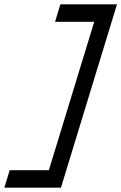

<svg xmlns="http://www.w3.org/2000/svg" viewBox="-41 -718 557 882"><path d="M251.9 -618H211.9L236.4 -698H276.4H456.4H496.4L484.2 -658L251.2 104L239 144H199H19H-21L3.4 64H43.4H183.4L391.9 -618Z"/></svg>

Font: Nordica Plus
Style: NordicaClassicLtExtObl
Weight: 300
Version: Version 1.01